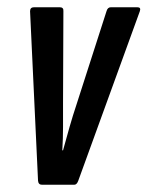

<svg xmlns="http://www.w3.org/2000/svg" viewBox="-20 -510 407 530"><path d="M96 0Q86 0 85 -11L63 -479Q63 -490 74 -490H145Q156 -490 155 -479L154 -223Q154 -190 154 -159.5Q154 -129 152 -95H154Q163 -128 172 -159.5Q181 -191 192 -224L274 -479Q277 -490 286 -490H359Q370 -490 366 -479L196 -11Q192 0 185 0Z"/></svg>

Font: Sofia Sans Extra Condensed SemiBold
Style: Italic
Weight: 600
Italic angle: -9°
Designer: Botio Nikoltchev, Ani Petrova
Foundry: lettersoup
Version: Version 4.101